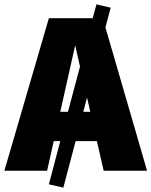

<svg xmlns="http://www.w3.org/2000/svg" viewBox="-45 -779 691 876"><path d="M428 0 397 -135H300L244 77L178 62L230 -135H200L170 0H-25L178 -696H378L395 -759L460 -744L436 -654L626 0ZM230 -269H265L320 -475L298 -572ZM335 -269H367L352 -334Z"/></svg>

Font: Fira Sans Black
Style: Regular
Weight: 900
Designer: Carrois Corporate & Edenspiekermann AG
Foundry: Carrois Corporate GbR & Edenspiekermann AG
Version: Version 4.203